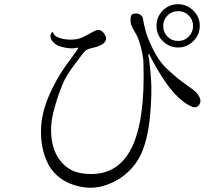

<svg xmlns="http://www.w3.org/2000/svg" viewBox="-20 -864 1018 914"><path d="M828 -844Q870 -844 900.5 -813.5Q931 -783 931 -741Q931 -699 900.5 -668.5Q870 -638 828 -638Q786 -638 755.5 -668Q725 -698 725 -741Q725 -784 755 -814Q785 -844 828 -844ZM899 -740Q899 -770 878.5 -790.5Q858 -811 828 -811Q798 -811 777.5 -790.5Q757 -770 757 -740Q757 -710 777.5 -689.5Q798 -669 828 -669Q858 -669 878.5 -690Q899 -711 899 -740ZM233 -709Q239 -689 271 -681Q303 -673 332 -676Q351 -677 369.5 -685Q388 -693 407 -704Q426 -715 434 -718Q466 -732 484 -688Q488 -679 481 -667Q474 -655 455 -647Q440 -640 422.5 -636.5Q405 -633 395 -628Q385 -623 375 -610Q364 -595 346.5 -572Q329 -549 320 -536.5Q311 -524 299 -504.5Q287 -485 278 -463Q258 -416 240.5 -354.5Q223 -293 223 -247Q223 -158 264 -103Q305 -48 370 -39Q535 -15 607 -161Q671 -292 663 -559Q663 -609 638 -680Q633 -694 621 -713Q609 -732 604 -748Q600 -762 601.5 -776Q603 -790 609 -796Q615 -799 626 -800Q637 -801 648.5 -793.5Q660 -786 661 -772Q664 -750 674 -714Q684 -678 711 -624.5Q738 -571 773 -538Q813 -500 845.5 -476Q878 -452 894 -441Q910 -430 919 -418Q942 -389 930 -368Q917 -345 889 -358Q857 -373 824.5 -405Q792 -437 765 -477.5Q738 -518 721.5 -547Q705 -576 690 -606Q687 -610 686 -605Q686 -604 686 -602Q694 -560 699 -487Q704 -414 694 -309.5Q684 -205 654 -136Q630 -81 582.5 -39Q535 3 470.5 21.5Q406 40 333 17Q286 2 253.5 -27Q221 -56 204.5 -93Q188 -130 181.5 -165Q175 -200 175 -239Q175 -338 233 -451Q254 -492 271 -518.5Q288 -545 313 -578.5Q338 -612 351 -631Q353 -634 351.5 -635.5Q350 -637 347 -637Q325 -630 285.5 -638Q246 -646 231 -666Q220 -679 220 -694Q220 -704 229 -711Q232 -713 233 -709Z"/></svg>

Font: TsukuhouMincho
Style: Regular
Weight: 400
Designer: Iose
Foundry: Typographish
Version: Version 1.001; ttfautohint (v1.8.3)